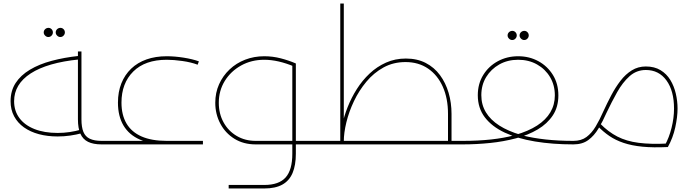

<svg xmlns="http://www.w3.org/2000/svg" viewBox="-20 -819 3933 1089"><path d="M307 -45Q249 -45 200.5 -58Q152 -71 116 -96.5Q80 -122 60 -159.5Q40 -197 40 -245Q40 -304 68.5 -348Q97 -392 149.5 -423.5Q202 -455 273 -474Q344 -493 428 -502L430 -482Q339 -473 270 -453Q201 -433 154 -402.5Q107 -372 83.5 -332.5Q60 -293 60 -245Q60 -190 90 -149.5Q120 -109 175.5 -87Q231 -65 307 -65Q342 -65 375.5 -70Q409 -75 440 -84L446 -64Q413 -55 378 -50Q343 -45 307 -45ZM556 0Q509 0 479.5 -14.5Q450 -29 436 -60.5Q422 -92 422 -142V-527H442V-142Q442 -98 453 -71Q464 -44 489.5 -32Q515 -20 556 -20H571V0ZM571 0V-20Q585 -20 588 -17.5Q591 -15 591 -10Q591 -6 588 -3Q585 0 571 0ZM322 -609Q312 -609 304 -617Q296 -625 296 -635Q296 -646 304 -653.5Q312 -661 323 -661Q333 -661 340.5 -653.5Q348 -646 348 -635Q348 -625 340.5 -617Q333 -609 322 -609ZM254 -609Q244 -609 236 -617Q228 -625 228 -635Q228 -646 236 -653.5Q244 -661 255 -661Q265 -661 272.5 -653.5Q280 -646 280 -635Q280 -625 272.5 -617Q265 -609 254 -609Z M925 0Q836 0 774 -27Q712 -54 680.5 -107Q649 -160 649 -237Q649 -298 668.5 -346.5Q688 -395 724 -429.5Q760 -464 811 -482Q862 -500 926 -500Q971 -500 1021.5 -492Q1072 -484 1108 -471L1101 -452Q1064 -466 1014.5 -473Q965 -480 926 -480Q803 -480 736 -413.5Q669 -347 669 -237Q669 -167 697.5 -118.5Q726 -70 783 -45Q840 -20 925 -20ZM571 0V-20H1131V0ZM571 0Q557 0 554 -3Q551 -6 551 -10Q551 -15 554 -17.5Q557 -20 571 -20Z M1632 0V-20H1747V0ZM1747 0V-20Q1761 -20 1764 -17.5Q1767 -15 1767 -10Q1767 -6 1764 -3Q1761 0 1747 0ZM1277 250V230H1479Q1562 230 1600 187.5Q1638 145 1638 53V-458L1658 -459V53Q1658 118 1639.5 162Q1621 206 1581.5 228Q1542 250 1479 250ZM1430 0Q1361 0 1309.5 -32Q1258 -64 1229.5 -118Q1201 -172 1201 -236Q1201 -293 1222.5 -341Q1244 -389 1282 -425Q1320 -461 1370.5 -480.5Q1421 -500 1479 -500Q1527 -500 1573 -488Q1619 -476 1658 -459L1650 -441Q1557 -480 1479 -480Q1406 -480 1347.5 -447.5Q1289 -415 1255 -360Q1221 -305 1221 -236Q1221 -174 1248 -125Q1275 -76 1322.5 -48Q1370 -20 1430 -20H1654V0Z M2516 0V-20H2605V0ZM2605 0V-20Q2619 -20 2622 -17.5Q2625 -15 2625 -10Q2625 -6 2622 -3Q2619 0 2605 0ZM2521 0V-173Q2521 -261 2491.5 -327Q2462 -393 2408 -430Q2354 -467 2280 -467Q2211 -467 2155.5 -436.5Q2100 -406 2058 -355.5Q2016 -305 1987.5 -245Q1959 -185 1944.5 -125Q1930 -65 1930 -17H1910Q1910 -58 1920.5 -108.5Q1931 -159 1952 -212Q1973 -265 2004 -314Q2035 -363 2076.5 -402Q2118 -441 2169.5 -464Q2221 -487 2282 -487Q2346 -487 2394.5 -462Q2443 -437 2475.5 -393Q2508 -349 2524.5 -292.5Q2541 -236 2541 -173V0ZM1808 0V-20H2525V0ZM1910 -17V-799H1930V-17ZM1747 0Q1733 0 1730 -3Q1727 -6 1727 -10Q1727 -15 1730 -17.5Q1733 -20 1747 -20ZM1747 0V-20H1808V0Z M2605 0V-20Q2692 -20 2765.5 -28Q2839 -36 2898 -52Q2899 -53 2900 -53Q2901 -53 2902 -53.5Q2903 -54 2904 -54Q2977 -75 3026.5 -107Q3076 -139 3101.5 -182Q3127 -225 3127 -278Q3127 -336 3100 -381.5Q3073 -427 3026 -453.5Q2979 -480 2919 -480Q2859 -480 2812 -453.5Q2765 -427 2737.5 -382Q2710 -337 2710 -279Q2710 -225 2736 -182Q2762 -139 2812 -107Q2862 -75 2934 -54Q2936 -54 2937.5 -53.5Q2939 -53 2940.5 -52.5Q2942 -52 2943 -51Q3002 -36 3074.5 -28Q3147 -20 3232 -20V0Q3114 0 3014.5 -16.5Q2915 -33 2842.5 -67Q2770 -101 2730 -153.5Q2690 -206 2690 -279Q2690 -344 2721 -394Q2752 -444 2804 -472Q2856 -500 2919 -500Q2982 -500 3033.5 -472Q3085 -444 3116 -394Q3147 -344 3147 -278Q3147 -212 3115.5 -164.5Q3084 -117 3030 -85Q2976 -53 2906.5 -34.5Q2837 -16 2759.5 -8Q2682 0 2605 0ZM3232 0V-20Q3246 -20 3249 -17.5Q3252 -15 3252 -10Q3252 -6 3249 -3Q3246 0 3232 0ZM2605 0Q2591 0 2588 -3Q2585 -6 2585 -10Q2585 -15 2588 -17.5Q2591 -20 2605 -20ZM2953 -592Q2943 -592 2935 -600Q2927 -608 2927 -618Q2927 -629 2935 -636.5Q2943 -644 2954 -644Q2964 -644 2971.5 -636.5Q2979 -629 2979 -618Q2979 -608 2971.5 -600Q2964 -592 2953 -592ZM2885 -592Q2875 -592 2867 -600Q2859 -608 2859 -618Q2859 -629 2867 -636.5Q2875 -644 2886 -644Q2896 -644 2903.5 -636.5Q2911 -629 2911 -618Q2911 -608 2903.5 -600Q2896 -592 2885 -592Z M3232 0V-20Q3277 -20 3306.5 -42Q3336 -64 3358.5 -101.5Q3381 -139 3402 -187Q3423 -233 3447 -278.5Q3471 -324 3499.5 -361Q3528 -398 3563.5 -420Q3599 -442 3643 -442Q3692 -442 3726.5 -421Q3761 -400 3782 -365.5Q3803 -331 3813 -288.5Q3823 -246 3823 -203Q3823 -156 3810 -96.5Q3797 -37 3768 15L3751 5Q3775 -38 3789 -94Q3803 -150 3803 -203Q3803 -304 3760 -363Q3717 -422 3643 -422Q3590 -422 3550.5 -386.5Q3511 -351 3480 -295.5Q3449 -240 3420 -179Q3399 -131 3374.5 -90Q3350 -49 3316.5 -24.5Q3283 0 3232 0ZM3767 -5 3768 15Q3685 19 3624 13Q3563 7 3517 -8.5Q3471 -24 3436 -48Q3401 -72 3370 -104L3384 -118Q3430 -71 3481.5 -44.5Q3533 -18 3602 -9Q3671 0 3767 -5ZM3232 0Q3218 0 3215 -3Q3212 -6 3212 -10Q3212 -15 3215 -17.5Q3218 -20 3232 -20Z"/></svg>

Font: Alexandria Thin
Style: Regular
Weight: 250
Designer: Mohamed Gaber
Foundry: Kief Type Foundry
Version: Version 5.100